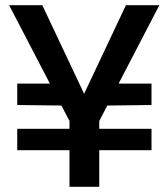

<svg xmlns="http://www.w3.org/2000/svg" viewBox="-20 -715 645 735"><path d="M434 -395H560V-313L391 -311L360 -252V-222H560V-140H360V0H246V-140H46V-222H246V-252L215 -311L46 -313V-395H171L15 -695H142L302 -356L462 -695H590Z"/></svg>

Font: Poppins-tnum Medium
Style: Regular
Weight: 500
Designer: Ninad Kale (Devanagari), Jonny Pinhorn (Latin)
Foundry: Indian Type Foundry
Version: Version 4.004